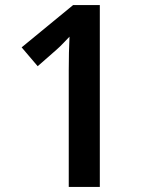

<svg xmlns="http://www.w3.org/2000/svg" viewBox="-20 -734 580 754"><path d="M372 0V-714H267L65 -548L128 -474L201 -538Q217 -552 229.5 -565.5Q242 -579 253 -590Q250 -530 250 -458V0Z"/></svg>

Font: Noto Sans Display Medium
Style: Regular
Weight: 500
Designer: Monotype Design Team
Foundry: Monotype Imaging Inc.
Version: Version 1.900